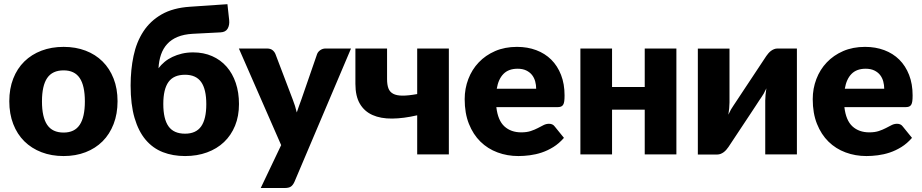

<svg xmlns="http://www.w3.org/2000/svg" viewBox="-20 -756 4513 940"><path d="M291.5 -526.5Q350.5 -526.5 399 -508Q447.5 -489.5 482.2 -455Q517 -420.5 536.2 -371.2Q555.5 -322 555.5 -260.5Q555.5 -198.5 536.2 -148.8Q517 -99 482.2 -64.2Q447.5 -29.5 399 -10.8Q350.5 8 291.5 8Q232 8 183.2 -10.8Q134.5 -29.5 99.2 -64.2Q64 -99 44.8 -148.8Q25.5 -198.5 25.5 -260.5Q25.5 -322 44.8 -371.2Q64 -420.5 99.2 -455Q134.5 -489.5 183.2 -508Q232 -526.5 291.5 -526.5ZM291.5 -107Q345 -107 370.2 -144.8Q395.5 -182.5 395.5 -259.5Q395.5 -336.5 370.2 -374Q345 -411.5 291.5 -411.5Q236.5 -411.5 211 -374Q185.5 -336.5 185.5 -259.5Q185.5 -182.5 211 -144.8Q236.5 -107 291.5 -107Z M886 -101.5Q939.5 -101.5 964.8 -137.2Q990 -173 990 -246Q990 -319 964.8 -354.5Q939.5 -390 886 -390Q830.5 -390 805 -354.8Q779.5 -319.5 779.5 -247Q779.5 -173.5 805 -137.5Q830.5 -101.5 886 -101.5ZM923 -590.5Q880 -588 849.2 -575.2Q818.5 -562.5 798.5 -540.5Q778.5 -518.5 768.2 -488.5Q758 -458.5 756 -422Q768.5 -438.5 785.5 -452.8Q802.5 -467 824 -477.2Q845.5 -487.5 870.8 -493.5Q896 -499.5 925.5 -499.5Q977 -499.5 1018.5 -481.2Q1060 -463 1089.2 -429.8Q1118.5 -396.5 1134.2 -350Q1150 -303.5 1150 -246.5Q1150 -187.5 1130.8 -140.5Q1111.5 -93.5 1076.8 -60.5Q1042 -27.5 993.5 -9.8Q945 8 886 8Q826.5 8 777.5 -11Q728.5 -30 693.2 -71.5Q658 -113 638.8 -178.5Q619.5 -244 619.5 -337.5Q619.5 -414.5 633.8 -482.2Q648 -550 681.8 -601.8Q715.5 -653.5 771.2 -685.5Q827 -717.5 910 -723L1093.5 -735.5L1102 -657.5Q1104.5 -633 1094.5 -615.8Q1084.5 -598.5 1059 -597.5Z M1698.5 -518.5 1421.5 134.5Q1414.5 150 1404.5 157.2Q1394.5 164.5 1372.5 164.5H1256.5L1356.5 -45.5L1149.5 -518.5H1286.5Q1304.5 -518.5 1314.2 -510.5Q1324 -502.5 1328.5 -491.5L1413.5 -268Q1425.5 -237.5 1433 -205.5Q1438.5 -221.5 1444 -237.5Q1449.5 -253.5 1455.5 -269L1532.5 -491.5Q1537 -503 1548.5 -510.8Q1560 -518.5 1573.5 -518.5Z M2177.5 -518.5V0H2022.5V-191.5Q1955.5 -176 1899.8 -175.5Q1844 -175 1804 -192.8Q1764 -210.5 1742 -247.8Q1720 -285 1720 -345.5V-518.5H1875V-368.5Q1875 -341.5 1881.5 -323.8Q1888 -306 1904.8 -297Q1921.5 -288 1950 -287.8Q1978.5 -287.5 2022.5 -295.5V-518.5Z M2605 -321.5Q2605 -340 2600.2 -357.5Q2595.5 -375 2584.8 -388.8Q2574 -402.5 2556.5 -411Q2539 -419.5 2514 -419.5Q2470 -419.5 2445 -394.2Q2420 -369 2412 -321.5ZM2410 -231.5Q2417.5 -166.5 2449.5 -137.2Q2481.5 -108 2532 -108Q2559 -108 2578.5 -114.5Q2598 -121 2613.2 -129Q2628.5 -137 2641.2 -143.5Q2654 -150 2668 -150Q2686.5 -150 2696 -136.5L2741 -81Q2717 -53.5 2689.2 -36.2Q2661.5 -19 2632.2 -9.2Q2603 0.5 2573.8 4.2Q2544.5 8 2518 8Q2463.5 8 2415.8 -9.8Q2368 -27.5 2332.2 -62.5Q2296.5 -97.5 2275.8 -149.5Q2255 -201.5 2255 -270.5Q2255 -322.5 2272.8 -369Q2290.5 -415.5 2323.8 -450.5Q2357 -485.5 2404.2 -506Q2451.5 -526.5 2511 -526.5Q2562.5 -526.5 2605.2 -510.5Q2648 -494.5 2678.8 -464Q2709.5 -433.5 2726.8 -389.2Q2744 -345 2744 -289Q2744 -271.5 2742.5 -260.5Q2741 -249.5 2737 -243Q2733 -236.5 2726.2 -234Q2719.5 -231.5 2709 -231.5Z M3291.5 -518.5V0H3136.5V-219H2976.5V0H2821.5V-518.5H2976.5V-330H3136.5V-518.5Z M3881.5 -518.5V0H3726.5V-264Q3726.5 -277 3728 -292.2Q3729.5 -307.5 3732 -323.5Q3720 -296.5 3706.5 -278Q3705.5 -277 3698.2 -266Q3691 -255 3679.8 -237.8Q3668.5 -220.5 3654.2 -199Q3640 -177.5 3625 -155Q3590 -102.5 3546.5 -36.5Q3542 -30 3536.2 -23.2Q3530.5 -16.5 3523.5 -11.2Q3516.5 -6 3508.5 -2.8Q3500.5 0.5 3491.5 0.5H3396.5V-518H3551.5V-254Q3551.5 -241.5 3550 -226Q3548.5 -210.5 3546 -194.5Q3558 -221.5 3571.5 -240Q3572 -241 3579.5 -252Q3587 -263 3598.2 -280.2Q3609.5 -297.5 3623.8 -319Q3638 -340.5 3653 -363Q3688 -415.5 3731.5 -481.5Q3736 -488 3741.8 -494.8Q3747.5 -501.5 3754.5 -506.8Q3761.5 -512 3769.5 -515.2Q3777.5 -518.5 3786.5 -518.5Z M4309 -321.5Q4309 -340 4304.2 -357.5Q4299.5 -375 4288.8 -388.8Q4278 -402.5 4260.5 -411Q4243 -419.5 4218 -419.5Q4174 -419.5 4149 -394.2Q4124 -369 4116 -321.5ZM4114 -231.5Q4121.5 -166.5 4153.5 -137.2Q4185.5 -108 4236 -108Q4263 -108 4282.5 -114.5Q4302 -121 4317.2 -129Q4332.5 -137 4345.2 -143.5Q4358 -150 4372 -150Q4390.5 -150 4400 -136.5L4445 -81Q4421 -53.5 4393.2 -36.2Q4365.5 -19 4336.2 -9.2Q4307 0.5 4277.8 4.2Q4248.5 8 4222 8Q4167.5 8 4119.8 -9.8Q4072 -27.5 4036.2 -62.5Q4000.5 -97.5 3979.8 -149.5Q3959 -201.5 3959 -270.5Q3959 -322.5 3976.8 -369Q3994.5 -415.5 4027.8 -450.5Q4061 -485.5 4108.2 -506Q4155.5 -526.5 4215 -526.5Q4266.5 -526.5 4309.2 -510.5Q4352 -494.5 4382.8 -464Q4413.5 -433.5 4430.8 -389.2Q4448 -345 4448 -289Q4448 -271.5 4446.5 -260.5Q4445 -249.5 4441 -243Q4437 -236.5 4430.2 -234Q4423.5 -231.5 4413 -231.5Z"/></svg>

Font: Lato 2
Style: Regular
Weight: 900
Designer: Lukasz Dziedzic with Adam Twardoch and Botio Nikoltchev
Foundry: tyPoland Lukasz Dziedzic
Version: Version 2.015; 2015-08-06; http://www.latofonts.com/